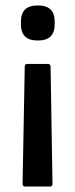

<svg xmlns="http://www.w3.org/2000/svg" viewBox="-20 -520 275 706"><path d="M81 -285H156Q166 -285 166 -275L173 156Q173 166 163 166H73Q63 166 63 156L71 -275Q71 -285 81 -285ZM119 -500Q151 -500 166 -485Q181 -470 181 -442V-429Q181 -401 166 -386Q151 -371 119 -371Q87 -371 72 -386Q57 -401 57 -429V-442Q57 -470 72 -485Q87 -500 119 -500Z"/></svg>

Font: Sofia Sans Semi Condensed SemiBold
Style: Regular
Weight: 600
Designer: Botio Nikoltchev, Ani Petrova
Foundry: lettersoup
Version: Version 4.100